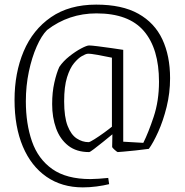

<svg xmlns="http://www.w3.org/2000/svg" viewBox="-20 -649 800 832"><path d="M397 -629Q509 -629 579.5 -589.5Q650 -550 683.5 -478.5Q717 -407 717 -310Q717 -246 702 -185.5Q687 -125 665.5 -77.5Q644 -30 625 -4Q597 0 567 3Q537 6 515.5 8Q494 10 490 10Q488 10 477 0.5Q466 -9 466 -13L467 -67Q449 -52 426.5 -34Q404 -16 387 -3Q370 10 366 10Q311 10 275.5 -18Q240 -46 223 -93Q206 -140 206 -198Q206 -249 215.5 -291Q225 -333 237 -359Q254 -384 280.5 -405Q307 -426 331.5 -439Q356 -452 366 -452Q376 -452 404 -448.5Q432 -445 463.5 -440.5Q495 -436 514 -433V-35L601 -30Q623 -74 646 -143Q669 -212 669 -295Q669 -438 603.5 -514.5Q538 -591 398 -591Q278 -591 184 -519Q160 -495 139 -447.5Q118 -400 105 -338.5Q92 -277 92 -210Q92 -113 118.5 -36.5Q145 40 206.5 83.5Q268 127 372 127Q386 127 408 125.5Q430 124 449 122L453 149Q429 155 398.5 159Q368 163 339 163Q248 163 181.5 117Q115 71 79 -14Q43 -99 43 -216Q43 -333 82.5 -426.5Q122 -520 201 -574.5Q280 -629 397 -629ZM359 -416Q351 -415 335 -406Q319 -397 301 -375.5Q283 -354 270.5 -314Q258 -274 258 -210Q258 -142 273 -103.5Q288 -65 312.5 -49Q337 -33 364 -33Q369 -33 389 -45.5Q409 -58 431 -74Q453 -90 465 -100V-399Q436 -405 404 -411Q372 -417 359 -416Z"/></svg>

Font: Grenze Gotisch ExtraLight
Style: Regular
Weight: 200
Designer: Renata Polastri
Foundry: Omnibus-Type
Version: Version 1.001